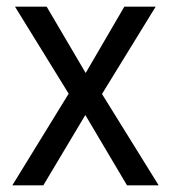

<svg xmlns="http://www.w3.org/2000/svg" viewBox="-20 -556 512 576"><path d="M186 -275 25 -536H120L237 -337L353 -536H447L286 -274L456 0H361L236 -211L110 0H17Z"/></svg>

Font: Noto Sans Devanagari SemiCondensed
Style: Regular
Weight: 400
Width: 4
Designer: Jelle Bosma - Monotype Design Team
Foundry: Monotype Imaging Inc.
Version: Version 2.006